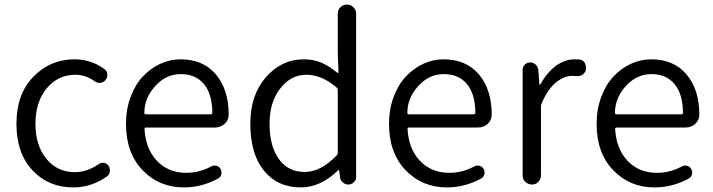

<svg xmlns="http://www.w3.org/2000/svg" viewBox="-20 -816 3154 849"><path d="M303.7 12.7Q194.3 12.7 123.5 -63Q52.7 -138.7 52.7 -268.6Q52.7 -399.4 127.4 -476.6Q202.1 -553.7 309.6 -553.7Q382.8 -553.7 441.4 -510.7Q453.1 -502.9 454.6 -488.3Q456.1 -473.6 446.3 -461.9Q437.5 -451.2 423.3 -449.7Q409.2 -448.2 398.4 -457Q358.4 -485.4 313.5 -485.4Q236.3 -485.4 186.5 -425.3Q136.7 -365.2 136.7 -269Q136.7 -172.9 185.1 -113.8Q233.4 -54.7 310.5 -54.7Q364.3 -54.7 416 -89.8Q426.8 -97.7 439.9 -95.7Q453.1 -93.8 460 -83Q465.8 -74.2 465.8 -63.5Q465.8 -60.5 465.8 -57.6Q463.9 -43.9 453.1 -36.1Q384.8 12.7 303.7 12.7Z M793 12.7Q683.6 12.7 610.4 -63.5Q537.1 -139.6 537.1 -268.6Q537.1 -333 557.6 -387.7Q578.1 -442.4 611.8 -478Q645.5 -513.7 688.5 -533.7Q731.4 -553.7 778.3 -553.7Q877 -553.7 933.6 -488.3Q991.2 -420.9 991.2 -308.6Q991.2 -285.2 973.6 -268.6Q955.1 -252 929.7 -252H626Q618.2 -252 619.1 -245.1Q624 -157.2 674.3 -104.5Q724.6 -51.8 803.7 -51.8Q861.3 -51.8 914.1 -80.1Q924.8 -85.9 937 -83Q949.2 -80.1 955.1 -69.3Q961.9 -57.6 958.5 -44.9Q955.1 -32.2 944.3 -26.4Q872.1 12.7 793 12.7ZM618.2 -316.4Q618.2 -310.5 625 -310.5H912.1Q918.9 -310.5 918.9 -318.4Q918.9 -318.4 918.9 -318.4Q918 -401.4 881.3 -444.8Q844.7 -488.3 779.3 -488.3Q718.8 -488.3 672.9 -442.4Q618.2 -386.7 618.2 -316.4Z M1310.5 12.7Q1207 12.7 1147 -61.5Q1086.9 -135.7 1086.9 -268.6Q1086.9 -396.5 1156.2 -475.1Q1225.6 -553.7 1322.3 -553.7Q1365.2 -553.7 1399.4 -539.6Q1433.6 -525.4 1471.7 -494.1Q1473.6 -493.2 1475.1 -494.1Q1476.6 -495.1 1476.6 -497.1L1473.6 -584V-755.9Q1473.6 -772.5 1485.4 -784.2Q1497.1 -795.9 1513.7 -795.9Q1530.3 -795.9 1542.5 -784.2Q1554.7 -772.5 1554.7 -755.9V-33.2Q1554.7 -19.5 1544.4 -9.8Q1534.2 0 1520.5 0Q1506.8 0 1495.6 -9.3Q1484.4 -18.6 1483.4 -33.2L1479.5 -64.5Q1479.5 -65.4 1478.5 -65.4Q1477.5 -65.4 1476.6 -64.5Q1398.4 12.7 1310.5 12.7ZM1327.1 -55.7Q1398.4 -55.7 1467.8 -127.9Q1473.6 -132.8 1473.6 -140.6V-418Q1473.6 -424.8 1467.8 -429.7Q1402.3 -485.4 1335 -485.4Q1265.6 -485.4 1218.8 -424.3Q1171.9 -363.3 1171.9 -269.5Q1171.9 -169.9 1212.9 -112.8Q1253.9 -55.7 1327.1 -55.7Z M1956.1 12.7Q1846.7 12.7 1773.4 -63.5Q1700.2 -139.6 1700.2 -268.6Q1700.2 -333 1720.7 -387.7Q1741.2 -442.4 1774.9 -478Q1808.6 -513.7 1851.6 -533.7Q1894.5 -553.7 1941.4 -553.7Q2040 -553.7 2096.7 -488.3Q2154.3 -420.9 2154.3 -308.6Q2154.3 -285.2 2136.7 -268.6Q2118.2 -252 2092.8 -252H1789.1Q1781.2 -252 1782.2 -245.1Q1787.1 -157.2 1837.4 -104.5Q1887.7 -51.8 1966.8 -51.8Q2024.4 -51.8 2077.1 -80.1Q2087.9 -85.9 2100.1 -83Q2112.3 -80.1 2118.2 -69.3Q2125 -57.6 2121.6 -44.9Q2118.2 -32.2 2107.4 -26.4Q2035.2 12.7 1956.1 12.7ZM1781.2 -316.4Q1781.2 -310.5 1788.1 -310.5H2075.2Q2082 -310.5 2082 -318.4Q2082 -318.4 2082 -318.4Q2081.1 -401.4 2044.4 -444.8Q2007.8 -488.3 1942.4 -488.3Q1881.8 -488.3 1835.9 -442.4Q1781.2 -386.7 1781.2 -316.4Z M2291 -40V-506.8Q2291 -520.5 2300.8 -530.3Q2310.5 -540 2324.2 -540Q2337.9 -540 2348.1 -530.8Q2358.4 -521.5 2360.4 -506.8L2365.2 -442.4Q2365.2 -441.4 2366.7 -441.4Q2368.2 -441.4 2369.1 -442.4Q2397.5 -494.1 2437 -523.9Q2476.6 -553.7 2521.5 -553.7Q2534.2 -553.7 2543.9 -552.7Q2558.6 -550.8 2566.4 -537.1Q2571.3 -527.3 2571.3 -516.6Q2571.3 -511.7 2570.3 -506.8Q2567.4 -493.2 2554.7 -485.4Q2542 -477.5 2527.3 -479.5Q2519.5 -480.5 2511.7 -480.5Q2473.6 -480.5 2437.5 -450.7Q2401.4 -420.9 2375 -358.4Q2372.1 -352.5 2372.1 -344.7V-40Q2372.1 -23.4 2360.4 -11.7Q2348.6 0 2332 0Q2315.4 0 2303.2 -11.7Q2291 -23.4 2291 -40Z M2874 12.7Q2764.6 12.7 2691.4 -63.5Q2618.2 -139.6 2618.2 -268.6Q2618.2 -333 2638.7 -387.7Q2659.2 -442.4 2692.9 -478Q2726.6 -513.7 2769.5 -533.7Q2812.5 -553.7 2859.4 -553.7Q2958 -553.7 3014.6 -488.3Q3072.3 -420.9 3072.3 -308.6Q3072.3 -285.2 3054.7 -268.6Q3036.1 -252 3010.7 -252H2707Q2699.2 -252 2700.2 -245.1Q2705.1 -157.2 2755.4 -104.5Q2805.7 -51.8 2884.8 -51.8Q2942.4 -51.8 2995.1 -80.1Q3005.9 -85.9 3018.1 -83Q3030.3 -80.1 3036.1 -69.3Q3043 -57.6 3039.6 -44.9Q3036.1 -32.2 3025.4 -26.4Q2953.1 12.7 2874 12.7ZM2699.2 -316.4Q2699.2 -310.5 2706.1 -310.5H2993.2Q3000 -310.5 3000 -318.4Q3000 -318.4 3000 -318.4Q2999 -401.4 2962.4 -444.8Q2925.8 -488.3 2860.4 -488.3Q2799.8 -488.3 2753.9 -442.4Q2699.2 -386.7 2699.2 -316.4Z"/></svg>

Font: Gen Jyuu Gothic Normal
Style: Regular
Weight: 300
Designer: [Source Han Sans]
Ryoko NISHIZUKA  (kana & ideographs); Paul D. Hunt (Latin, Greek & Cyrillic); Wenlong ZHANG  (bopomofo
Version: Version 1.002.20150607